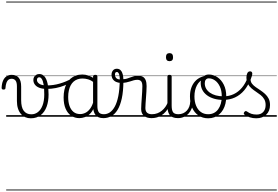

<svg xmlns="http://www.w3.org/2000/svg" viewBox="-76 -1435 3422 2360"><path d="M302 19Q266 19 235 5.5Q204 -8 181 -34.5Q158 -61 145 -101Q132 -141 132 -193V-374Q132 -424 114.5 -445.5Q97 -467 66 -467Q44 -467 28.5 -455.5Q13 -444 3.5 -418.5Q-6 -393 -9 -352Q-9 -343 -15 -338.5Q-21 -334 -33 -334Q-43 -334 -49.5 -338.5Q-56 -343 -56 -355Q-54 -408 -38.5 -443.5Q-23 -479 4 -497Q31 -515 67 -515Q96 -515 117.5 -506.5Q139 -498 154 -480Q169 -462 176.5 -435Q184 -408 184 -370V-204Q184 -160 192 -127Q200 -94 216 -73Q232 -52 255 -41Q278 -30 309 -30Q332 -30 351.5 -36.5Q371 -43 389 -56.5Q407 -70 421.5 -90.5Q436 -111 446.5 -138Q457 -165 462.5 -199Q468 -233 468 -273Q468 -349 460 -395.5Q452 -442 438 -463.5Q424 -485 408 -485Q396 -485 391.5 -495Q387 -505 391 -515Q395 -525 408 -525Q445 -525 470.5 -495.5Q496 -466 508.5 -410Q521 -354 521 -273Q521 -231 515 -193.5Q509 -156 497 -123.5Q485 -91 467 -65Q449 -39 424.5 -20Q400 -1 369.5 9Q339 19 302 19ZM0 895H604V905H0ZM0 -20H604V0H0ZM0 -505H604V-500H0ZM0 -1415H604V-1405H0Z M498 -342Q445 -342 408 -356Q371 -370 352.5 -395.5Q334 -421 334 -452Q334 -472 343 -488.5Q352 -505 368.5 -515Q385 -525 407 -525Q420 -525 424.5 -515Q429 -505 425 -495Q421 -485 407 -485Q391 -485 384.5 -475Q378 -465 378 -452Q378 -425 407.5 -405Q437 -385 499 -385Q538 -385 578 -390.5Q618 -396 657.5 -407.5Q697 -419 735.5 -435Q774 -451 810 -472Q822 -479 828.5 -472.5Q835 -466 835 -455.5Q835 -445 824 -439Q775 -408 721 -386Q667 -364 610.5 -353Q554 -342 498 -342ZM604 895H623V905H604ZM604 -20H623V0H604ZM604 -505H623V-500H604ZM604 -1415H623V-1405H604Z M899 17Q844 17 800 -12Q756 -41 731 -98Q706 -155 706 -238Q706 -288 715.5 -331Q725 -374 744 -408.5Q763 -443 790.5 -467.5Q818 -492 854.5 -505.5Q891 -519 936 -519Q974 -519 1010.5 -506.5Q1047 -494 1083 -470V-419Q1043 -449 1008 -459.5Q973 -470 937 -470Q905 -470 877.5 -460.5Q850 -451 828.5 -432Q807 -413 792.5 -385.5Q778 -358 770 -322Q762 -286 762 -242Q762 -180 778.5 -133Q795 -86 827.5 -59.5Q860 -33 909 -33Q943 -33 975 -49Q1007 -65 1033.5 -101.5Q1060 -138 1077 -202L1095 -159Q1074 -85 1040.5 -47Q1007 -9 969.5 4Q932 17 899 17ZM1195 17Q1161 17 1137 7Q1113 -3 1098 -22Q1083 -41 1075.5 -69Q1068 -97 1068 -132V-495Q1068 -506 1075 -510.5Q1082 -515 1096 -515Q1109 -515 1115 -510.5Q1121 -506 1121 -496V-133Q1121 -81 1138 -56Q1155 -31 1201 -31Q1208 -31 1212 -23.5Q1216 -16 1215.5 -7Q1215 2 1210.5 9.5Q1206 17 1195 17ZM622 895H1257V905H622ZM622 -20H1257V0H622ZM622 -505H1257V-500H622ZM622 -1415H1257V-1405H622Z M1195 17Q1182 17 1176.5 9.5Q1171 2 1172.5 -7Q1174 -16 1181.5 -23.5Q1189 -31 1201 -31Q1240 -31 1274 -53.5Q1308 -76 1335 -125Q1362 -174 1378 -253.5Q1394 -333 1396 -447Q1396 -453 1403 -456Q1410 -459 1418.5 -458Q1427 -457 1434 -452.5Q1441 -448 1441 -438Q1440 -312 1421 -225Q1402 -138 1369 -84.5Q1336 -31 1291.5 -7Q1247 17 1195 17ZM1257 895H1282V905H1257ZM1257 -20H1282V0H1257ZM1257 -505H1282V-500H1257ZM1257 -1415H1282V-1405H1257Z M1786 17Q1761 17 1738 11Q1715 5 1697 -8.5Q1679 -22 1669 -43.5Q1659 -65 1659 -95Q1659 -123 1661.5 -158Q1664 -193 1666.5 -231.5Q1669 -270 1671.5 -306.5Q1674 -343 1674 -374Q1674 -419 1658.5 -436.5Q1643 -454 1612 -454Q1589 -454 1568 -448Q1547 -442 1524.5 -434.5Q1502 -427 1475 -421.5Q1448 -416 1412 -416Q1377 -416 1350.5 -428.5Q1324 -441 1309.5 -463.5Q1295 -486 1295 -517Q1295 -547 1312 -568.5Q1329 -590 1360 -590Q1390 -590 1408 -570Q1426 -550 1433 -520.5Q1440 -491 1440 -462Q1462 -462 1483.5 -468.5Q1505 -475 1526.5 -483.5Q1548 -492 1571.5 -498Q1595 -504 1621 -504Q1657 -504 1680 -491Q1703 -478 1714.5 -449.5Q1726 -421 1726 -376Q1726 -345 1723.5 -308.5Q1721 -272 1718.5 -235Q1716 -198 1713.5 -165Q1711 -132 1711 -108Q1711 -68 1732 -49.5Q1753 -31 1792 -31Q1803 -31 1808 -23.5Q1813 -16 1812.5 -7Q1812 2 1805.5 9.5Q1799 17 1786 17ZM1397 -459Q1397 -479 1393.5 -500Q1390 -521 1382 -535.5Q1374 -550 1361 -550Q1348 -550 1342.5 -541.5Q1337 -533 1337 -518Q1337 -494 1352 -476.5Q1367 -459 1397 -459ZM1282 895H1850V905H1282ZM1282 -20H1850V0H1282ZM1282 -505H1850V-500H1282ZM1282 -1415H1850V-1405H1282Z M1785 17Q1774 17 1768.5 9.5Q1763 2 1763.5 -7Q1764 -16 1771 -23.5Q1778 -31 1791 -31Q1828 -31 1859 -43Q1890 -55 1914 -75Q1938 -95 1956 -120Q1974 -145 1984 -172Q1988 -183 1997 -182.5Q2006 -182 2012 -174.5Q2018 -167 2015 -157Q2004 -124 1984 -93Q1964 -62 1935.5 -37Q1907 -12 1869 2.5Q1831 17 1785 17ZM1850 895V905ZM1850 -20V0ZM1850 -505V-500ZM1850 -1415V-1405Z M2112 17Q2074 17 2048.5 6.5Q2023 -4 2008.5 -24Q1994 -44 1988 -72.5Q1982 -101 1982 -137V-496Q1982 -506 1988 -510.5Q1994 -515 2007 -515Q2021 -515 2027.5 -510.5Q2034 -506 2034 -496V-137Q2034 -82 2050.5 -56.5Q2067 -31 2118 -31Q2127 -31 2131.5 -23.5Q2136 -16 2135.5 -7Q2135 2 2129.5 9.5Q2124 17 2112 17ZM2008 -683Q1986 -683 1975 -695.5Q1964 -708 1964 -732Q1964 -757 1975 -769.5Q1986 -782 2008 -782Q2029 -782 2040 -769.5Q2051 -757 2051 -732Q2052 -707 2040.5 -695Q2029 -683 2008 -683ZM1850 895H2175V905H1850ZM1850 -20H2175V0H1850ZM1850 -505H2175V-500H1850ZM1850 -1415H2175V-1405H1850Z M2110 17Q2099 17 2093.5 9.5Q2088 2 2088.5 -7Q2089 -16 2096 -23.5Q2103 -31 2116 -31Q2149 -31 2175.5 -43Q2202 -55 2221 -76Q2240 -97 2250.5 -125Q2261 -153 2262 -186Q2263 -198 2272 -201.5Q2281 -205 2289.5 -201.5Q2298 -198 2297 -186Q2296 -142 2281.5 -104.5Q2267 -67 2242.5 -40Q2218 -13 2184 2Q2150 17 2110 17ZM2175 895V905ZM2175 -20V0ZM2175 -505V-500ZM2175 -1415V-1405Z M2483 19Q2415 19 2364 -15.5Q2313 -50 2286 -110.5Q2259 -171 2259 -250Q2259 -308 2275 -354.5Q2291 -401 2321.5 -435Q2352 -469 2395 -487Q2438 -505 2492 -505Q2500 -505 2502.5 -498Q2505 -491 2502.5 -483.5Q2500 -476 2491 -476Q2459 -476 2431.5 -465.5Q2404 -455 2382 -435Q2360 -415 2345 -387Q2330 -359 2322 -324.5Q2314 -290 2314 -250Q2314 -185 2334.5 -135.5Q2355 -86 2392.5 -58.5Q2430 -31 2483 -31Q2522 -31 2553 -46.5Q2584 -62 2605.5 -91.5Q2627 -121 2638.5 -161.5Q2650 -202 2650 -250Q2650 -321 2626.5 -371Q2603 -421 2566.5 -446.5Q2530 -472 2491 -472Q2479 -472 2472.5 -479Q2466 -486 2466 -495.5Q2466 -505 2472.5 -512Q2479 -519 2491 -519Q2546 -519 2595 -487Q2644 -455 2674.5 -394.5Q2705 -334 2705 -250Q2705 -202 2695 -161Q2685 -120 2666 -87Q2647 -54 2619.5 -30Q2592 -6 2558 6.5Q2524 19 2483 19ZM2175 895H2776V905H2175ZM2175 -20H2776V0H2175ZM2175 -505H2776V-500H2175ZM2175 -1415H2776V-1405H2175Z M2668 -207Q2606 -207 2555 -222Q2504 -237 2467 -265Q2430 -293 2410.5 -331Q2391 -369 2391 -416Q2391 -439 2398 -458Q2405 -477 2418.5 -490.5Q2432 -504 2449.5 -511.5Q2467 -519 2490 -519Q2502 -519 2508.5 -512Q2515 -505 2515 -495.5Q2515 -486 2509 -479Q2503 -472 2490 -472Q2467 -472 2454 -456Q2441 -440 2441 -412Q2441 -375 2457.5 -346Q2474 -317 2504.5 -295.5Q2535 -274 2577 -262.5Q2619 -251 2671 -251Q2740 -251 2797 -278Q2854 -305 2897.5 -356.5Q2941 -408 2969 -483Q2974 -493 2983.5 -492Q2993 -491 3000.5 -483.5Q3008 -476 3004 -465Q2975 -383 2926 -325Q2877 -267 2812 -237Q2747 -207 2668 -207ZM2776 895V905ZM2776 -20V0ZM2776 -505V-500ZM2776 -1415V-1405Z M3074 19Q3032 19 2994 7Q2956 -5 2927 -27Q2921 -33 2920.5 -41.5Q2920 -50 2928 -59Q2935 -68 2942.5 -69.5Q2950 -71 2959 -65Q2987 -45 3014.5 -36Q3042 -27 3079 -27Q3130 -27 3159.5 -58.5Q3189 -90 3189 -144Q3189 -186 3172 -215.5Q3155 -245 3128 -266.5Q3101 -288 3071 -307.5Q3041 -327 3014 -350.5Q2987 -374 2970 -406Q2953 -438 2953 -485Q2953 -511 2963.5 -534.5Q2974 -558 2998 -558Q3011 -558 3018 -550.5Q3025 -543 3025 -530Q3025 -519 3019.5 -499.5Q3014 -480 3004 -456Q3005 -427 3023 -404.5Q3041 -382 3068 -363.5Q3095 -345 3125 -325Q3155 -305 3182 -280.5Q3209 -256 3226 -223Q3243 -190 3243 -144Q3243 -71 3197 -26Q3151 19 3074 19ZM2776 895H3326V905H2776ZM2776 -20H3326V0H2776ZM2776 -505H3326V-500H2776ZM2776 -1415H3326V-1405H2776Z"/></svg>

Font: Playwrite BE WAL Guides
Style: Regular
Weight: 400
Designer: Veronika Burian, José Scaglione
Foundry: TypeTogether
Version: Version 1.003